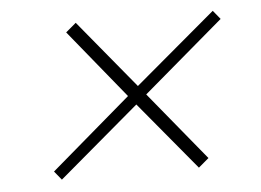

<svg xmlns="http://www.w3.org/2000/svg" viewBox="-38 -575 657 483"><g transform="rotate(-5 291.0 -334.0)"><path d="M82 -161 284 -334 143 -507 169 -529 311 -357 515 -529 533 -507 330 -334 472 -161 446 -139 303 -311 100 -139Z"/></g></svg>

Font: Celebes Thin
Style: Italic
Weight: 250
Italic angle: -10°
Designer: Anugrah Pasau
Foundry: Lafontype
Version: Version 1.000; ttfautohint (v1.8.4)